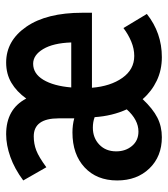

<svg xmlns="http://www.w3.org/2000/svg" viewBox="20 -570 559 640"><g transform="rotate(-90 300.0 -249.5)"><path d="M163 10Q99 10 59 -31.5Q19 -73 19 -139Q19 -207 62.5 -247.5Q106 -288 179 -288Q204 -288 226 -282V-334Q226 -417 166 -417Q141 -417 119 -408.5Q97 -400 63 -375L19 -452Q58 -481 97.5 -495Q137 -509 173 -509Q257 -509 292 -442Q315 -474 344.5 -491.5Q374 -509 412 -509Q485 -509 531.5 -441.5Q578 -374 578 -255V-223H328Q333 -161 361 -121.5Q389 -82 434 -82Q458 -82 482 -92Q506 -102 527 -118L574 -40Q511 10 430 10Q387 10 351.5 -7Q316 -24 290 -54Q258 -20 228.5 -5Q199 10 163 10ZM329 -292H479Q477 -352 457 -385.5Q437 -419 408 -419Q375 -419 354.5 -385Q334 -351 329 -292ZM182 -68Q221 -68 256 -107Q234 -155 230 -214Q214 -220 195 -220Q161 -220 138.5 -198.5Q116 -177 116 -142Q116 -111 134 -89.5Q152 -68 182 -68Z"/></g></svg>

Font: Red Hat Mono Medium
Style: Regular
Weight: 500
Monospace: yes
Designer: Pentagram, MCKL
Foundry: Pentagram, MCKL
Version: Version 1.023; ttfautohint (v1.8.3)